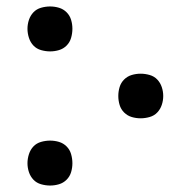

<svg xmlns="http://www.w3.org/2000/svg" viewBox="-20 -562 590 594"><path d="M135 -403Q121 -403 107 -407Q93 -411 83.5 -421Q74 -431 69.5 -445Q65 -459 65 -473Q65 -487 69.5 -500.5Q74 -514 83.5 -524Q93 -534 107 -538Q121 -542 135 -542Q149 -542 162.5 -538Q176 -534 186 -524Q196 -514 200 -500.5Q204 -487 204 -473Q204 -459 200 -445Q196 -431 186 -421Q176 -411 162.5 -407Q149 -403 135 -403ZM415 -196Q401 -196 387.5 -200Q374 -204 364 -214Q354 -224 350 -237.5Q346 -251 346 -265Q346 -279 350 -292.5Q354 -306 364 -316Q374 -326 387.5 -330Q401 -334 415 -334Q429 -334 443 -330Q457 -326 466.5 -316Q476 -306 480.5 -292.5Q485 -279 485 -265Q485 -251 480.5 -237.5Q476 -224 466.5 -214Q457 -204 443 -200Q429 -196 415 -196ZM135 12Q121 12 107 8Q93 4 83.5 -6Q74 -16 69.5 -29.5Q65 -43 65 -57Q65 -71 69.5 -85Q74 -99 83.5 -109Q93 -119 107 -123Q121 -127 135 -127Q149 -127 162.5 -123Q176 -119 186 -109Q196 -99 200 -85Q204 -71 204 -57Q204 -43 200 -29.5Q196 -16 186 -6Q176 4 162.5 8Q149 12 135 12Z"/></svg>

Font: Lode
Style: Regular
Weight: 400
Monospace: yes
Designer: Belleve Invis
Foundry: Belleve Invis
Version: Version 29.2.0; ttfautohint (v1.8.3)